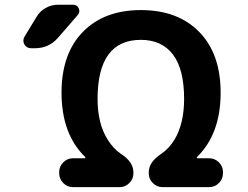

<svg xmlns="http://www.w3.org/2000/svg" viewBox="-20 -806 1040 806"><path d="M134.8 -737.3Q148.4 -759.8 172.4 -772.9Q196.3 -786.1 222.7 -786.1H287.1Q303.7 -786.1 310.5 -771Q317.4 -755.9 306.6 -743.2L222.7 -646.5Q184.6 -603.5 127 -603.5H110.4Q91.8 -603.5 82 -620.1Q78.1 -627.9 78.1 -635.7Q78.1 -644.5 83 -652.3ZM752.9 -390.6Q752.9 -515.6 706.1 -577.1Q659.2 -638.7 571.3 -638.7Q389.6 -638.7 389.6 -390.6Q389.6 -286.1 432.6 -218.8Q456.1 -181.6 486.3 -161.1Q540 -127 540 -83V-78.1Q540 -54.7 522.9 -37.6Q505.9 -20.5 482.4 -20.5H286.1Q262.7 -20.5 245.6 -37.6Q228.5 -54.7 228.5 -78.1V-84Q228.5 -107.4 245.6 -124.5Q262.7 -141.6 286.1 -141.6H335Q337.9 -141.6 338.4 -143.6Q338.9 -145.5 337.9 -146.5Q238.3 -243.2 238.3 -417Q238.3 -580.1 327.6 -671.9Q417 -763.7 571.8 -763.7Q726.6 -763.7 816.4 -671.9Q906.2 -580.1 906.2 -417Q906.2 -243.2 806.6 -146.5Q805.7 -145.5 806.2 -143.6Q806.6 -141.6 809.6 -141.6H858.4Q881.8 -141.6 898.9 -124.5Q916 -107.4 916 -84V-78.1Q916 -54.7 898.9 -37.6Q881.8 -20.5 858.4 -20.5H662.1Q638.7 -20.5 621.6 -37.6Q604.5 -54.7 604.5 -78.1V-83Q604.5 -126 658.2 -161.1Q688.5 -181.6 711.9 -218.8Q752.9 -286.1 752.9 -390.6Z"/></svg>

Font: Gen Jyuu Gothic Monospace Bold
Style: Bold
Weight: 700
Designer: [Source Han Sans]
Ryoko NISHIZUKA  (kana & ideographs); Paul D. Hunt (Latin, Greek & Cyrillic); Wenlong ZHANG  (bopomofo
Version: Version 1.002.20150607